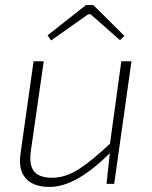

<svg xmlns="http://www.w3.org/2000/svg" viewBox="-20 -723 599 755"><path d="M152 -482 101 -127Q94 -73 114.5 -48.5Q135 -24 185 -24Q238 -24 291 -58.5Q344 -93 415 -160L418 -127Q350 -58 289.5 -23Q229 12 175 12Q110 12 80.5 -22.5Q51 -57 61 -121L112 -482ZM497 -482 429 0H399L413 -132L411 -147L457 -482ZM347 -703 469 -582 452 -565 336 -667H327L181 -564L167 -584L318 -703Z"/></svg>

Font: Exo 2 ExtraLight
Style: Italic
Weight: 250
Italic angle: -8°
Designer: Natanael Gama
Foundry: Natanael Gama
Version: Version 2.010